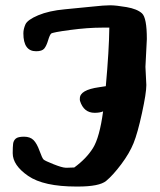

<svg xmlns="http://www.w3.org/2000/svg" viewBox="-20 -682 601 722"><path d="M363.3 -578.1Q310.1 -578.1 243.9 -569.3Q177.7 -560.5 172.4 -555.7Q167 -550.8 160.9 -530.3Q154.8 -509.8 146.5 -499.5Q138.2 -489.3 115.7 -489.3Q67.9 -489.3 67.9 -556.6Q67.9 -572.3 75.4 -589.8Q83 -607.4 123.5 -624.5Q164.1 -641.6 223.4 -647Q282.7 -652.3 327.4 -657.2Q372.1 -662.1 394 -662.1Q416 -662.1 455.8 -655.3Q495.6 -648.4 513.9 -631.8Q532.2 -615.2 532.2 -535.2L526.9 -430.7L530.3 -362.3Q530.3 -332 513.9 -256.8Q497.6 -181.6 482.2 -143.6Q466.8 -105.5 435.8 -64.2Q404.8 -22.9 379.2 -1.7Q353.5 19.5 272.9 19.5H267.6Q144 19.5 85.9 -20.5Q27.8 -60.5 27.8 -106Q27.8 -129.4 29.3 -141.4Q30.8 -153.3 39.1 -160.6Q47.4 -168 70.3 -168Q93.3 -168 106 -155.3Q118.7 -142.6 128.7 -114.7Q138.7 -86.9 144 -82Q149.4 -77.1 181.2 -64.5Q212.9 -51.8 226.6 -51.3Q230 -51.3 234.4 -51.3Q245.6 -51.3 259.3 -52.2Q304.7 -85.4 329.6 -125.2Q354.5 -165 367.7 -263.2Q355.5 -257.8 335.9 -257.8Q294.9 -257.8 280.8 -302.7Q279.8 -307.6 280.3 -312Q280.3 -343.8 352.5 -354Q370.1 -356.4 377.9 -357.9Q390.1 -492.2 391.1 -578.1Z"/></svg>

Font: Drukaatie burti
Style: Bold
Weight: 700
Version: Version 0.14